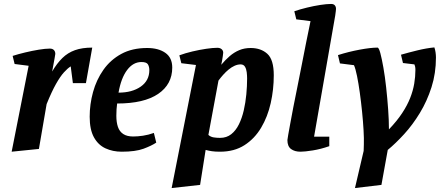

<svg xmlns="http://www.w3.org/2000/svg" viewBox="-20 -758 2228 972"><path d="M39 10 125 -425 54 -434 44 -475Q72 -484 107.5 -492.5Q143 -501 176.5 -506.5Q210 -512 232 -512Q246 -512 253 -504.5Q260 -497 260 -485Q260 -482 256.5 -463.5Q253 -445 249.5 -425.5Q246 -406 244 -396Q268 -437 295.5 -464Q323 -491 359.5 -504Q396 -517 447 -517L415 -337H349L338 -422Q322 -412 303.5 -391.5Q285 -371 263.5 -333Q242 -295 216 -231L177 -4Z M596 10Q551 10 514 -7Q477 -24 455.5 -63Q434 -102 434 -167Q434 -230 451 -292Q468 -354 503.5 -404.5Q539 -455 594 -485Q649 -515 725 -515Q782 -515 817 -490.5Q852 -466 852 -416Q852 -331 780.5 -282.5Q709 -234 573 -234Q571 -217 570 -204.5Q569 -192 569 -172Q569 -139 577 -115.5Q585 -92 604 -79.5Q623 -67 654 -67Q677 -67 704 -71Q731 -75 759 -85L771 -36Q747 -20 706.5 -5Q666 10 596 10ZM580 -289Q649 -289 692.5 -319.5Q736 -350 736 -403Q736 -420 729 -432Q722 -444 696 -444Q654 -444 623.5 -403.5Q593 -363 580 -289Z M849 194 972 -429 898 -438 888 -478Q918 -489 954 -497.5Q990 -506 1024 -511Q1058 -516 1080 -516Q1094 -516 1102 -509Q1110 -502 1110 -491Q1110 -486 1108 -474Q1106 -462 1104 -449.5Q1102 -437 1100 -430Q1121 -455 1143 -474Q1165 -493 1191 -504Q1217 -515 1249 -515Q1301 -515 1333.5 -485.5Q1366 -456 1366 -377Q1366 -305 1350.5 -236Q1335 -167 1302 -111.5Q1269 -56 1217.5 -23Q1166 10 1094 10Q1069 10 1052.5 7.5Q1036 5 1021 1L993 178ZM1094 -60Q1127 -60 1150.5 -78.5Q1174 -97 1189.5 -128.5Q1205 -160 1214 -199Q1223 -238 1227 -280Q1231 -322 1231 -361Q1231 -376 1229 -392.5Q1227 -409 1220 -420.5Q1213 -432 1198 -432Q1183 -432 1167.5 -425Q1152 -418 1137.5 -406Q1123 -394 1110 -379.5Q1097 -365 1086 -350L1035 -75Q1046 -65 1061.5 -62.5Q1077 -60 1094 -60Z M1501 10Q1472 10 1453.5 -3.5Q1435 -17 1435 -49Q1435 -53 1439 -75Q1443 -97 1449.5 -133Q1456 -169 1465 -215.5Q1474 -262 1485 -315.5Q1496 -369 1507 -426.5Q1518 -484 1529.5 -541Q1541 -598 1552 -651L1480 -660L1470 -701Q1499 -711 1534 -719.5Q1569 -728 1601.5 -733Q1634 -738 1656 -738Q1669 -738 1675 -731Q1681 -724 1681 -713Q1681 -710 1680 -701.5Q1679 -693 1677 -679L1570 -66H1647V-18Q1604 -3 1563.5 3.5Q1523 10 1501 10Z M1777 194 1821 6 1822 -27Q1823 -56 1820.5 -99.5Q1818 -143 1813 -192.5Q1808 -242 1801.5 -289Q1795 -336 1787.5 -373Q1780 -410 1772 -428L1701 -437L1691 -479Q1744 -496 1800.5 -506.5Q1857 -517 1891 -517Q1898 -517 1905.5 -489Q1913 -461 1921 -415.5Q1929 -370 1935 -315Q1941 -260 1945 -204.5Q1949 -149 1949 -103Q1990 -146 2016 -185.5Q2042 -225 2056.5 -262Q2071 -299 2077 -334.5Q2083 -370 2083 -404Q2083 -414 2081.5 -421Q2080 -428 2078 -432L2020 -439L2010 -481Q2048 -492 2093 -503Q2138 -514 2179 -518Q2183 -507 2185 -493Q2187 -479 2187 -467Q2187 -387 2164.5 -316.5Q2142 -246 2105.5 -186Q2069 -126 2026 -79Q1983 -32 1943 1L1911 178Z"/></svg>

Font: Manuale
Style: Italic
Weight: 400
Italic angle: -11°
Designer: Eduardo Tunni / Pablo Cosgaya
Foundry: Eduardo Tunni / Pablo Cosgaya
Version: Version 1.002